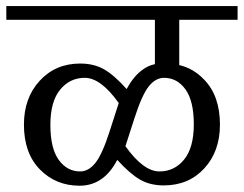

<svg xmlns="http://www.w3.org/2000/svg" viewBox="-33 -670 783 617"><path d="M730.5 -606.4V-650.4H-12.7V-606.4H464.8V-463.9Q442.4 -459 425.8 -446.3Q396.5 -425.8 374 -383.8Q334 -428.7 301.3 -447.3Q268.6 -465.8 224.6 -465.8Q145.5 -465.8 94.7 -410.6Q43.9 -355.5 43.9 -269.5Q43.9 -177.7 95.2 -125.5Q146.5 -73.2 222.7 -73.2Q300.8 -73.2 343.8 -156.2Q384.8 -111.3 417 -92.8Q449.2 -74.2 493.2 -74.2Q573.2 -74.2 623.5 -128.9Q673.8 -183.6 673.8 -269.5Q673.8 -362.3 623 -414.1Q588.9 -450.2 543 -460.9V-606.4ZM370.1 -200.2 399.4 -291Q422.9 -364.3 444.8 -392.1Q466.8 -419.9 494.1 -419.9Q536.1 -419.9 563 -382.8Q589.8 -345.7 589.8 -270.5Q589.8 -195.3 558.6 -157.2Q527.3 -119.1 479.5 -119.1Q427.7 -119.1 370.1 -200.2ZM239.3 -419.9Q291 -419.9 348.6 -338.9L319.3 -248Q295.9 -174.8 273.9 -147Q252 -119.1 224.6 -119.1Q182.6 -119.1 155.8 -156.2Q128.9 -193.4 128.9 -268.6Q128.9 -343.8 160.2 -381.8Q191.4 -419.9 239.3 -419.9Z"/></svg>

Font: Kurale
Style: Regular
Weight: 400
Version: 1.0; ttfautohint (v1.3)